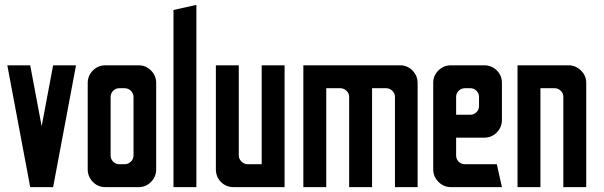

<svg xmlns="http://www.w3.org/2000/svg" viewBox="-20 -768 2480 788"><path d="M104 0 10 -500H104L151 -250L198 -500H292L198 0Z M413 0Q382 0 361 -21.5Q340 -43 340 -73V-427Q340 -457 361 -478.5Q382 -500 413 -500H549Q579 -500 600 -478.5Q621 -457 621 -427V-73Q621 -43 600 -21.5Q579 0 549 0ZM470 -94H491Q506 -94 517 -104.5Q528 -115 528 -130V-370Q528 -385 517 -395.5Q506 -406 491 -406H470Q455 -406 444.5 -395.5Q434 -385 434 -370V-130Q434 -115 444.5 -104.5Q455 -94 470 -94Z M692 0V-727L786 -748V0Z M939 0Q908 0 887 -21Q866 -42 866 -73V-500H960V-130Q960 -116 971 -105Q982 -94 996 -94H1054V-500H1148V0Z M1225 0V-500H1622Q1652 -500 1673 -478.5Q1694 -457 1694 -427V0H1601V-370Q1601 -385 1590 -395.5Q1579 -406 1564 -406H1507V0H1413V-370Q1413 -385 1402 -395.5Q1391 -406 1376 -406H1319V0Z M1831 0Q1801 0 1779.5 -21.5Q1758 -43 1758 -73V-428Q1758 -458 1779.5 -479Q1801 -500 1831 -500H1967Q1998 -500 2019 -479Q2040 -458 2040 -428V-276Q2040 -246 2019 -224.5Q1998 -203 1967 -203H1852V-130Q1852 -115 1862.5 -104.5Q1873 -94 1889 -94H2019L2040 0ZM1852 -297H1910Q1925 -297 1935.5 -307.5Q1946 -318 1946 -333V-370Q1946 -385 1935.5 -395.5Q1925 -406 1910 -406H1889Q1873 -406 1862.5 -395.5Q1852 -385 1852 -370Z M2104 0V-500H2313Q2342 -500 2364 -479Q2386 -458 2386 -428V0H2292V-370Q2292 -386 2281 -396Q2270 -406 2256 -406H2198V0Z"/></svg>

Font: Odibee Sans
Style: Regular
Weight: 400
Designer: James Barnard - Barnard Co. Limited
Version: Version 2.001; ttfautohint (v1.8.3)